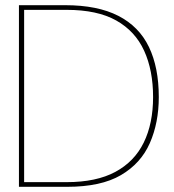

<svg xmlns="http://www.w3.org/2000/svg" viewBox="-20 -720 670 740"><path d="M53 0V-700H231Q356 -700 436 -659Q516 -618 554 -539Q592 -460 592 -346Q592 -247 557.5 -168.5Q523 -90 446 -45Q369 0 239 0ZM73 -18H237Q351 -18 424.5 -57.5Q498 -97 534 -170.5Q570 -244 570 -346Q570 -449 535.5 -524.5Q501 -600 428 -641Q355 -682 237 -682H73Z"/></svg>

Font: DM Sans 36pt Thin
Style: Regular
Weight: 250
Designer: Colophon Foundry, Jonny Pinhorn
Foundry: Colophon Foundry
Version: Version 4.004;gftools[0.9.30]